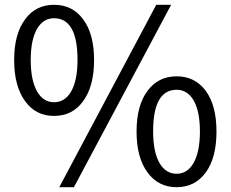

<svg xmlns="http://www.w3.org/2000/svg" viewBox="-20 -767 961 800"><path d="M85 -345Q39 -407 39 -517Q39 -626 85 -687Q129 -747 205 -747Q282 -747 326 -687Q372 -626 372 -517Q372 -407 326 -345Q282 -284 205 -284Q129 -284 85 -345ZM276 -385Q303 -432 303 -517Q303 -691 205 -691Q161 -691 135 -648Q108 -602 108 -517Q108 -432 135 -385Q161 -341 205 -341Q250 -341 276 -385ZM631 -747H693L288 13H227ZM595 -48Q549 -110 549 -219Q549 -328 595 -389Q640 -449 716 -449Q792 -449 837 -389Q882 -328 882 -219Q882 -109 837 -48Q792 13 716 13Q640 13 595 -48ZM786 -87Q813 -134 813 -219Q813 -304 786 -350Q760 -393 716 -393Q618 -393 618 -219Q618 -134 645 -87Q671 -43 716 -43Q760 -43 786 -87Z"/></svg>

Font: KaiGen Gothic CN Regular
Style: Regular
Weight: 400
Designer: Ryoko NISHIZUKA  (kana & ideographs); Paul D. Hunt (Latin, Greek & Cyrillic); Wenlong ZHANG  (bopomofo); Sandoll Communi
Foundry: Adobe Systems Incorporated
Version: Version 1.002.20150501